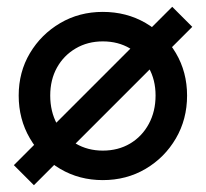

<svg xmlns="http://www.w3.org/2000/svg" viewBox="-20 -520 606 565"><path d="M79.8 25 20.8 -34 486.8 -500 545.8 -441ZM282.5 10Q213.2 10 157.1 -23.1Q101 -56.2 68 -112.8Q35 -169.2 35 -238.8Q35 -308 68 -363.5Q101 -419 157.1 -452Q213.2 -485 282.5 -485Q352.2 -485 408.4 -452.4Q464.5 -419.8 497.5 -363.9Q530.5 -308 530.5 -238.8Q530.5 -169 497.5 -112.6Q464.5 -56.2 408.4 -23.1Q352.2 10 282.5 10ZM282.5 -76.8Q327.8 -76.8 362.9 -97.6Q398 -118.5 417.9 -155.4Q437.8 -192.2 437.8 -239Q437.8 -285.2 417.5 -321Q397.2 -356.8 362.5 -377.5Q327.8 -398.2 282.5 -398.2Q238 -398.2 202.8 -377.5Q167.5 -356.8 147.6 -321Q127.8 -285.2 127.8 -238.8Q127.8 -192 147.6 -155.2Q167.5 -118.5 202.8 -97.6Q238 -76.8 282.5 -76.8Z"/></svg>

Font: Outfit Thin
Style: Regular
Weight: 100
Designer: Rodrigo Fuenzalida
Foundry: fragTYPE
Version: Version 1.100;gftools[0.9.27]